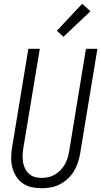

<svg xmlns="http://www.w3.org/2000/svg" viewBox="-20 -995 540 1023"><path d="M202 8Q174 8 147.5 2Q121 -4 100 -19Q79 -34 65.5 -56Q52 -78 45.5 -103.5Q39 -129 39.5 -157Q40 -185 45 -213L131 -735H192L104 -204Q101 -185 100.5 -166Q100 -147 103 -129.5Q106 -112 114 -96Q122 -80 135 -68.5Q148 -57 165.5 -52Q183 -47 202 -47Q219 -47 237.5 -51Q256 -55 272 -64.5Q288 -74 301.5 -87.5Q315 -101 324.5 -117.5Q334 -134 339.5 -151.5Q345 -169 348 -186L438 -735H499L407 -177Q403 -153 395 -129Q387 -105 374 -83Q361 -61 341.5 -43Q322 -25 299 -13Q276 -1 251 3.5Q226 8 202 8ZM318 -799 283 -831 418 -975 462 -935Z"/></svg>

Font: Iosevka Light
Style: Italic
Weight: 300
Italic angle: -9°
Monospace: yes
Designer: Belleve Invis
Foundry: Belleve Invis
Version: Version 32.5.0; ttfautohint (v1.8.4)